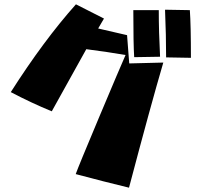

<svg xmlns="http://www.w3.org/2000/svg" viewBox="-20 -830 935 890"><path d="M331 -23Q342 -55 440 -288Q538 -521 562 -575Q481 -589 380 -602L220 -314Q125 -353 30 -403Q183 -643 332 -810L462 -744L435 -698L569 -667L579 -536L737 -540Q678 -339 578 40Q462 12 331 -23ZM598 -783H716Q716 -681 722 -567L602 -565Q598 -626 598 -783ZM745 -785 860 -783Q865 -713 865 -562L750 -564Q750 -665 745 -785Z"/></svg>

Font: Otomanopee One
Style: Regular
Weight: 400
Designer: Das Ende der Wildnis
Foundry: Gutenberg Labo
Version: Version 3.005